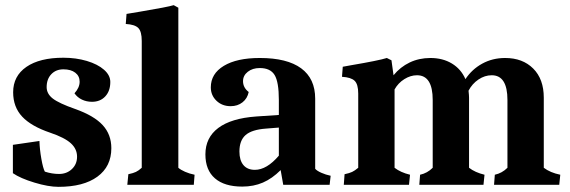

<svg xmlns="http://www.w3.org/2000/svg" viewBox="-20 -717 2211 745"><path d="M30 -45V-155L133 -170Q134 -137 140.5 -100.5Q147 -64 154 -51Q182 -42 209 -42Q239 -42 259 -61Q279 -80 279 -109Q279 -139 255 -161Q231 -183 175 -202Q101 -227 66 -264.5Q31 -302 31 -359Q31 -422 82.5 -457.5Q134 -493 226 -493Q275 -493 317 -480.5Q359 -468 383.5 -446.5Q408 -425 408 -399Q408 -364 388.5 -343Q369 -322 337 -322Q316 -322 298 -330.5Q280 -339 269 -355Q289 -377 289 -400Q289 -422 272 -435Q255 -448 226 -448Q197 -448 179 -429Q161 -410 161 -379Q161 -353 185 -334.5Q209 -316 272 -294Q345 -268 378.5 -231.5Q412 -195 412 -142Q412 -71 358 -31.5Q304 8 207 8Q168 8 113.5 -8.5Q59 -25 30 -45Z M530 -66V-558Q530 -595 516.5 -608.5Q503 -622 468 -624L471 -663Q486 -666 525 -672Q632 -690 654 -697L672 -687V-66Q681 -58 698 -50.5Q715 -43 735 -39L732 0H474L478 -41Q497 -45 507.5 -50Q518 -55 530 -66Z M777 -118Q777 -183 827 -220.5Q877 -258 974 -265L1062 -271V-329Q1062 -399 1045.5 -426Q1029 -453 988 -453Q960 -453 941.5 -438.5Q923 -424 923 -402Q923 -377 945 -360Q940 -335 921 -320Q902 -305 875 -305Q842 -305 820 -326Q798 -347 798 -378Q798 -431 848.5 -461.5Q899 -492 988 -492Q1094 -492 1148.5 -452Q1203 -412 1203 -334V-62Q1210 -54 1227 -46.5Q1244 -39 1263 -35L1259 0H1079L1069 -57Q1036 -24 1000 -8.5Q964 7 920 7Q851 7 814 -25Q777 -57 777 -118ZM1062 -113V-222L1012 -218Q957 -214 933 -193Q909 -172 909 -129Q909 -95 924.5 -76.5Q940 -58 969 -58Q1015 -58 1062 -113Z M1370 -66V-354Q1370 -390 1356 -403.5Q1342 -417 1307 -419L1310 -458L1343 -464Q1449 -482 1481 -492L1499 -483L1507 -425Q1533 -457 1569.5 -474.5Q1606 -492 1650 -492Q1698 -492 1733.5 -470.5Q1769 -449 1786 -410Q1811 -448 1851 -470Q1891 -492 1940 -492Q2008 -492 2049 -451Q2090 -410 2090 -338V-66Q2115 -47 2154 -39L2150 0H1897L1900 -39Q1928 -45 1949 -66V-329Q1949 -425 1888 -425Q1861 -425 1836.5 -408.5Q1812 -392 1798 -365Q1800 -347 1800 -338V-66Q1823 -48 1860 -39L1856 0H1607L1610 -39Q1638 -45 1659 -66V-329Q1659 -425 1598 -425Q1573 -425 1549 -410Q1525 -395 1511 -370V-66Q1534 -48 1571 -39L1567 0H1314L1317 -41Q1336 -45 1346.5 -50Q1357 -55 1370 -66Z"/></svg>

Font: Caladea
Style: Bold
Weight: 700
Designer: Carolina Giovagnoli and Andres Torresi
Foundry: Carolina Giovagnoli & Andres Torresi
Version: Version 1.001